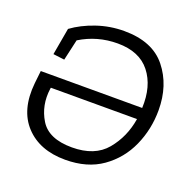

<svg xmlns="http://www.w3.org/2000/svg" viewBox="-120 -780 912 911"><g transform="rotate(20 336.0 -325.0)"><path d="M135 -435 78 -442 102 -578Q151 -614 218 -637Q285 -660 357 -660Q500 -660 569 -574Q638 -488 638 -362Q638 -266 600 -181Q562 -96 487 -43Q412 10 301 10Q172 10 100 -67Q28 -144 42 -282L49 -346H561Q566 -457 512 -525.5Q458 -594 348 -594Q245 -594 159 -541ZM556 -288H121L120 -282Q108 -196 150.5 -126Q193 -56 311 -56Q426 -56 483.5 -125Q541 -194 556 -288Z"/></g></svg>

Font: Zilla Slab
Style: Italic
Weight: 400
Italic angle: -6°
Designer: Typotheque.com
Foundry: Typotheque type foundry
Version: Version 1.1; 2017; ttfautohint (v1.6)